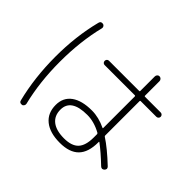

<svg xmlns="http://www.w3.org/2000/svg" viewBox="-174 -1043 1347 1347"><g transform="rotate(45 500.0 -369.5)"><path d="M550.8 -232.4Q390.6 -232.4 390.6 -125Q390.6 -64.5 432.1 -32.2Q473.6 0 550.8 0Q626 0 660.2 -36.1Q694.3 -72.3 694.3 -152.3V-184.6Q694.3 -189.5 689.5 -193.4Q619.1 -232.4 550.8 -232.4ZM551.8 43Q453.1 43 398.4 -1Q343.8 -44.9 343.8 -125Q343.8 -198.2 397.9 -237.8Q452.1 -277.3 551.8 -277.3Q619.1 -277.3 690.4 -243.2Q694.3 -241.2 694.3 -246.1V-559.6Q694.3 -564.5 689.5 -565.4H388.7Q379.9 -565.4 374 -571.8Q368.2 -578.1 368.2 -586.9Q368.2 -595.7 374 -602.1Q379.9 -608.4 388.7 -608.4H689.5Q694.3 -608.4 694.3 -613.3V-757.8Q694.3 -767.6 700.7 -774.9Q707 -782.2 716.8 -782.2Q726.6 -782.2 733.9 -774.9Q741.2 -767.6 741.2 -757.8V-613.3Q741.2 -608.4 746.1 -608.4H902.3Q911.1 -608.4 917.5 -602.1Q923.8 -595.7 923.8 -586.9Q923.8 -578.1 917.5 -571.8Q911.1 -565.4 902.3 -565.4H746.1Q741.2 -565.4 741.2 -559.6V-218.8Q741.2 -213.9 745.1 -210.9Q814.5 -166 907.2 -78.1Q922.9 -62.5 907.2 -45.9Q890.6 -30.3 874 -45.9Q801.8 -115.2 745.1 -157.2Q741.2 -159.2 741.2 -155.3V-150.4Q741.2 -51.8 694.3 -4.4Q647.5 43 551.8 43ZM175.8 42Q152.3 44.9 148.4 24.4Q103.5 -155.3 103 -359.9Q102.5 -564.5 148.4 -744.1Q153.3 -765.6 175.8 -761.7Q184.6 -760.7 189.9 -752.4Q195.3 -744.1 193.4 -735.4Q150.4 -562.5 150.4 -360.4Q150.4 -158.2 193.4 14.6Q195.3 23.4 189.9 32.2Q184.6 41 175.8 42Z"/></g></svg>

Font: Rounded-L Mgen+ 1m light
Style: Regular
Weight: 200
Designer: [Source Han Sans]
Ryoko NISHIZUKA  (kana & ideographs); Paul D. Hunt (Latin, Greek & Cyrillic); Wenlong ZHANG  (bopomofo
Version: Version 1.059.20150602